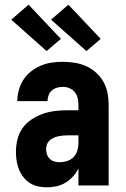

<svg xmlns="http://www.w3.org/2000/svg" viewBox="-20 -792 540 820"><path d="M181 8Q161 8 142.5 4Q124 0 108 -10Q92 -20 80 -35.5Q68 -51 61 -68.5Q54 -86 51 -105Q48 -124 48 -143Q48 -170 54.5 -196.5Q61 -223 76.5 -245Q92 -267 115 -282Q138 -297 163.5 -306Q189 -315 215.5 -318Q242 -321 269 -321H315V-346Q315 -360 311.5 -374Q308 -388 299 -399Q290 -410 276.5 -415.5Q263 -421 248 -421Q236 -421 223.5 -417.5Q211 -414 201.5 -405.5Q192 -397 187.5 -385Q183 -373 183 -360H54Q54 -384 60.5 -407.5Q67 -431 80 -451.5Q93 -472 112.5 -487Q132 -502 154 -511.5Q176 -521 200 -524.5Q224 -528 248 -528Q274 -528 299 -524Q324 -520 347 -510Q370 -500 389.5 -482.5Q409 -465 421.5 -443Q434 -421 439 -396Q444 -371 444 -346V0H315V-73Q306 -54 292 -38.5Q278 -23 260 -12Q242 -1 221.5 3.5Q201 8 181 8ZM234 -99Q250 -99 266 -104Q282 -109 293.5 -120.5Q305 -132 310 -148Q315 -164 315 -180V-214H269Q259 -214 249 -213Q239 -212 229 -210Q219 -208 209 -203.5Q199 -199 191.5 -192Q184 -185 180.5 -175.5Q177 -166 177 -155Q177 -144 180.5 -133Q184 -122 192 -114Q200 -106 211.5 -102.5Q223 -99 234 -99ZM349 -574 198 -708 272 -772 410 -626 375 -596ZM179 -574 28 -708 102 -772 240 -626Z"/></svg>

Font: Iosevka Curly Heavy
Style: Regular
Weight: 900
Monospace: yes
Designer: Belleve Invis
Foundry: Belleve Invis
Version: Version 22.1.2; ttfautohint (v1.8.4)